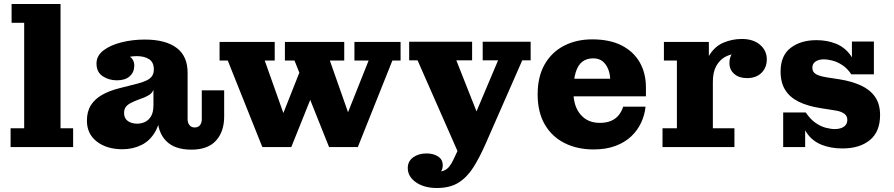

<svg xmlns="http://www.w3.org/2000/svg" viewBox="-20 -736 4475 961"><path d="M33 0V-94H101V-622H38V-716H283V-94H346V0Z M565 -334Q525 -334 494 -354.5Q463 -375 463 -418Q463 -457 497.5 -483.5Q532 -510 587.5 -524Q643 -538 705 -538Q809 -538 864.5 -496Q920 -454 919 -369L750 -389Q750 -424 726.5 -439.5Q703 -455 665 -455Q640 -455 616.5 -449Q593 -443 576.5 -429Q560 -415 555 -391L559 -472Q602 -470 627.5 -454Q653 -438 652 -405Q651 -373 628.5 -353.5Q606 -334 565 -334ZM938 13Q853 13 810.5 -31.5Q768 -76 768 -155V-171H748V-286H743L750 -341V-389L919 -369V-139Q919 -121 928.5 -109.5Q938 -98 954 -98Q972 -98 981 -109.5Q990 -121 990 -139V-284H1102V-153Q1102 -77 1061 -32Q1020 13 938 13ZM593 11Q514 11 464.5 -27.5Q415 -66 415 -132Q415 -178 435 -209.5Q455 -241 491.5 -261.5Q528 -282 576 -294L670 -318Q697 -325 715 -334Q733 -343 741.5 -356Q750 -369 750 -389L752 -286H748Q741 -270 727 -261Q713 -252 691 -244L672 -237Q651 -229 634.5 -220.5Q618 -212 609.5 -200.5Q601 -189 601 -170Q601 -144 619.5 -130.5Q638 -117 667 -117Q687 -117 705.5 -125.5Q724 -134 736 -154Q748 -174 748 -209L785 -206Q785 -127 758.5 -79.5Q732 -32 688.5 -10.5Q645 11 593 11Z M1627 0 1454 -433H1406V-526H1703V-433H1631L1740 -123L1702 -124L1825 -433H1754V-526H1985V-433H1944L1771 0ZM1293 0 1120 -433H1079V-526H1355V-433H1305L1415 -123L1380 -124L1513 -460L1558 -299L1438 0Z M2172 123Q2191 123 2205 116.5Q2219 110 2229.5 96.5Q2240 83 2250 62L2325 -98L2342 -124L2473 -434H2396V-527H2636V-434H2594L2410 -15Q2381 51 2350 100.5Q2319 150 2276 177.5Q2233 205 2167 205ZM2305 100 2070 -434H2028V-527H2343V-434H2264L2387 -123ZM2115 32Q2149 32 2172.5 47Q2196 62 2196 91Q2196 122 2173 134.5Q2150 147 2120 147L2113 109Q2124 116 2138.5 119.5Q2153 123 2172 123L2167 205Q2103 205 2062 176.5Q2021 148 2021 105Q2021 71 2048 51.5Q2075 32 2115 32Z M2951 12Q2869 12 2805.5 -20Q2742 -52 2706.5 -113.5Q2671 -175 2671 -264Q2671 -352 2706 -413.5Q2741 -475 2803 -507Q2865 -539 2944 -539L2949 -444Q2917 -444 2895 -427.5Q2873 -411 2861.5 -374Q2850 -337 2850 -277Q2850 -205 2885.5 -163Q2921 -121 2982 -121Q3016 -121 3039.5 -131.5Q3063 -142 3077.5 -160.5Q3092 -179 3099 -202H3211Q3207 -161 3189.5 -123Q3172 -85 3140.5 -54.5Q3109 -24 3061.5 -6Q3014 12 2951 12ZM2753 -254V-342H3034L3213 -298V-254ZM3034 -342Q3033 -369 3023 -392.5Q3013 -416 2995 -430Q2977 -444 2949 -444L2944 -539Q3032 -539 3091.5 -508.5Q3151 -478 3182 -424Q3213 -370 3213 -298Z M3296 0V-94H3368V-433H3303V-526H3528V-345L3548 -349V-94H3656V0ZM3498 -327Q3501 -410 3528.5 -456.5Q3556 -503 3600 -522Q3644 -541 3693 -541Q3750 -541 3784 -512Q3818 -483 3818 -439Q3818 -398 3791.5 -371.5Q3765 -345 3719 -345Q3679 -345 3655 -366Q3631 -387 3631 -420Q3631 -459 3655.5 -479Q3680 -499 3735 -495L3725 -437Q3720 -451 3704.5 -458.5Q3689 -466 3665 -466Q3637 -466 3610 -451.5Q3583 -437 3565.5 -406.5Q3548 -376 3548 -327Z M4197 7Q4138 7 4092 -11.5Q4046 -30 4018.5 -70Q3991 -110 3986 -173H4013Q4036 -139 4062 -121Q4088 -103 4113.5 -96.5Q4139 -90 4158 -90Q4187 -90 4204 -102Q4221 -114 4221 -135Q4221 -150 4213.5 -159.5Q4206 -169 4190 -175.5Q4174 -182 4149 -185L4086 -195Q4022 -205 3977.5 -227Q3933 -249 3910 -286Q3887 -323 3887 -378Q3887 -458 3937.5 -496.5Q3988 -535 4066 -535Q4120 -535 4163.5 -517.5Q4207 -500 4235 -462.5Q4263 -425 4267 -364H4241Q4221 -394 4195.5 -410.5Q4170 -427 4145.5 -433Q4121 -439 4104 -439Q4079 -439 4062.5 -428.5Q4046 -418 4046 -397Q4046 -383 4053.5 -374Q4061 -365 4076.5 -359Q4092 -353 4117 -349L4182 -339Q4244 -329 4289.5 -308Q4335 -287 4360 -251Q4385 -215 4385 -160Q4385 -77 4334 -35Q4283 7 4197 7ZM3900 0V-173H3986L4010 -122V0ZM4267 -364 4244 -414V-528H4354V-364Z"/></svg>

Font: Montagu Slab 24pt
Style: Bold
Weight: 700
Designer: Florian Karsten
Foundry: Florian Karsten
Version: Version 1.000